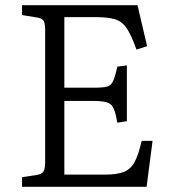

<svg xmlns="http://www.w3.org/2000/svg" viewBox="-20 -720 662 740"><path d="M65 0V-37L123 -46Q141 -49 147.5 -59Q154 -69 154 -97V-606Q154 -630 148 -640Q142 -650 120 -653L65 -662V-700H510L547 -542L506 -529Q486 -585 468 -611.5Q450 -638 422.5 -646Q395 -654 347 -654H228V-382H342Q376 -382 392 -386Q408 -390 416 -407.5Q424 -425 432 -463L469 -468V-253L432 -247Q426 -285 417.5 -303Q409 -321 390.5 -326Q372 -331 335 -331H228V-47H384Q431 -47 457.5 -57.5Q484 -68 499 -96Q514 -124 526 -177H568L545 0Z"/></svg>

Font: Literata 12pt Light
Style: Regular
Weight: 300
Designer: Latin by Veronika Burian and Jose Scaglione. Greek by Irene Vlachou. Cyrillic by Vera Evstafieva.
Foundry: TypeTogether
Version: Version 3.002